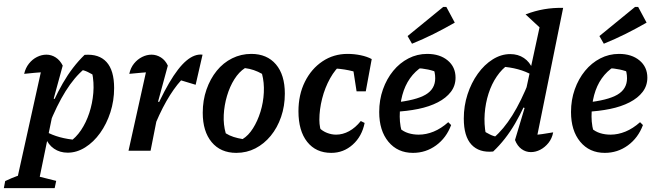

<svg xmlns="http://www.w3.org/2000/svg" viewBox="-77 -786 3415 1001"><path d="M276 10Q235 10 204.5 -11Q174 -32 160 -69V-101Q228 -63 325 -56L284 -45Q319 -68 345.5 -107.5Q372 -147 388.5 -197Q405 -247 409.5 -301.5Q414 -356 403 -409L420 -389Q400 -401 381 -410.5Q362 -420 340 -423L363 -427Q311 -384 265 -310.5Q219 -237 177 -131L156 -150Q201 -266 250.5 -352Q300 -438 364 -500Q439 -506 478.5 -462.5Q518 -419 518 -327Q518 -261 498.5 -200.5Q479 -140 445 -92.5Q411 -45 367 -17.5Q323 10 276 10ZM-57 195 -50 158Q-14 141 11.5 132Q37 123 64 119L216 157L208 195ZM2 195 148 -464 164 -411Q133 -409 104.5 -406.5Q76 -404 49 -401Q56 -432 74 -454.5Q92 -477 116 -489Q140 -501 165 -501Q191 -501 213.5 -486.5Q236 -472 250 -444L203 -272L213 -267L118 195Z M593 0 696 -464 712 -411Q687 -409 661.5 -407Q636 -405 597 -401Q604 -433 622 -455Q640 -477 664 -489Q688 -501 713 -501Q739 -501 762 -486.5Q785 -472 798 -444L747 -256L758 -253L708 0ZM716 -98 703 -143Q757 -272 804.5 -353Q852 -434 895 -470Q938 -506 979 -501L943 -344L867 -367Q828 -324 790.5 -258.5Q753 -193 716 -98Z M1155 11Q1073 11 1026.5 -45Q980 -101 980 -198Q980 -263 999.5 -319Q1019 -375 1053 -417Q1087 -459 1133.5 -482Q1180 -505 1233 -505Q1315 -505 1361.5 -450.5Q1408 -396 1408 -298Q1408 -233 1388.5 -176.5Q1369 -120 1334.5 -78Q1300 -36 1254.5 -12.5Q1209 11 1155 11ZM1188 -61Q1218 -79 1242 -117Q1266 -155 1281 -203.5Q1296 -252 1298.5 -304Q1301 -356 1289 -401Q1268 -413 1246 -420.5Q1224 -428 1200 -431Q1169 -411 1145 -373Q1121 -335 1106.5 -286Q1092 -237 1089.5 -186.5Q1087 -136 1100 -91Q1119 -79 1141 -72Q1163 -65 1188 -61Z M1650 11Q1570 11 1524.5 -46.5Q1479 -104 1479 -206Q1479 -292 1512.5 -359.5Q1546 -427 1604 -466Q1662 -505 1735 -505Q1770 -505 1803.5 -498Q1837 -491 1861 -478L1822 -394Q1747 -427 1649 -430L1707 -455Q1671 -426 1644 -377.5Q1617 -329 1602.5 -272Q1588 -215 1588 -161Q1588 -140 1592 -120Q1596 -100 1605 -83L1587 -120Q1605 -102 1628.5 -93Q1652 -84 1675 -84Q1710 -84 1743 -102Q1776 -120 1804 -155L1824 -145Q1810 -75 1762 -32Q1714 11 1650 11ZM1782 -310 1756 -478H1861L1830 -310Z M2076 11Q1996 11 1948 -47Q1900 -105 1900 -202Q1900 -265 1919.5 -320Q1939 -375 1973 -416.5Q2007 -458 2052.5 -481.5Q2098 -505 2150 -505Q2216 -505 2257 -471Q2298 -437 2298 -381Q2298 -339 2273.5 -307Q2249 -275 2205.5 -252.5Q2162 -230 2103.5 -218Q2045 -206 1978 -203V-251Q2092 -263 2142 -292.5Q2192 -322 2192 -378Q2192 -409 2180 -436L2214 -404Q2185 -417 2154.5 -423.5Q2124 -430 2091 -431L2125 -439Q2087 -415 2060.5 -377.5Q2034 -340 2020.5 -290Q2007 -240 2007 -178Q2007 -153 2011.5 -126.5Q2016 -100 2026 -76L2006 -118Q2026 -100 2051.5 -92Q2077 -84 2106 -84Q2145 -84 2184 -100Q2223 -116 2260 -149L2275 -134Q2250 -67 2196.5 -28Q2143 11 2076 11ZM2071 -558 2048 -598 2234 -750H2250L2294 -668Q2240 -637 2185 -609.5Q2130 -582 2071 -558Z M2714 -30 2692 -81Q2723 -83 2750.5 -87Q2778 -91 2807 -96Q2801 -64 2782.5 -41Q2764 -18 2740 -5.5Q2716 7 2691 7Q2664 7 2642 -9Q2620 -25 2608 -56L2658 -223L2646 -228L2751 -713L2859 -745ZM2494 4Q2421 11 2381 -32Q2341 -75 2341 -168Q2341 -234 2360.5 -294Q2380 -354 2414 -401.5Q2448 -449 2492 -476.5Q2536 -504 2583 -504Q2624 -504 2654.5 -483.5Q2685 -463 2700 -426L2699 -394Q2631 -433 2534 -439L2574 -450Q2540 -427 2513 -387.5Q2486 -348 2470 -298Q2454 -248 2450 -193.5Q2446 -139 2456 -86L2440 -106Q2459 -94 2478 -84.5Q2497 -75 2519 -72L2497 -68Q2548 -111 2594 -184.5Q2640 -258 2682 -364L2703 -345Q2659 -229 2609 -143Q2559 -57 2494 4ZM2745 -635 2663 -711Q2713 -730 2760.5 -738Q2808 -746 2859 -745ZM2805 -766H2806V-765Z M3076 11Q2996 11 2948 -47Q2900 -105 2900 -202Q2900 -265 2919.5 -320Q2939 -375 2973 -416.5Q3007 -458 3052.5 -481.5Q3098 -505 3150 -505Q3216 -505 3257 -471Q3298 -437 3298 -381Q3298 -339 3273.5 -307Q3249 -275 3205.5 -252.5Q3162 -230 3103.5 -218Q3045 -206 2978 -203V-251Q3092 -263 3142 -292.5Q3192 -322 3192 -378Q3192 -409 3180 -436L3214 -404Q3185 -417 3154.5 -423.5Q3124 -430 3091 -431L3125 -439Q3087 -415 3060.5 -377.5Q3034 -340 3020.5 -290Q3007 -240 3007 -178Q3007 -153 3011.5 -126.5Q3016 -100 3026 -76L3006 -118Q3026 -100 3051.5 -92Q3077 -84 3106 -84Q3145 -84 3184 -100Q3223 -116 3260 -149L3275 -134Q3250 -67 3196.5 -28Q3143 11 3076 11ZM3071 -558 3048 -598 3234 -750H3250L3294 -668Q3240 -637 3185 -609.5Q3130 -582 3071 -558Z"/></svg>

Font: Piazzolla Thin
Style: Bold Italic
Weight: 700
Italic angle: -11.3°
Version: Version 2.005